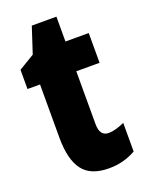

<svg xmlns="http://www.w3.org/2000/svg" viewBox="-130 -730 614 806"><g transform="rotate(-20 177.0 -327.0)"><path d="M265 -130Q280 -130 298 -135Q316 -140 336 -149V-21Q309 -6 279.5 2Q250 10 216 10Q134 10 98.5 -37.5Q63 -85 63 -182V-420H7V-506L77 -548L115 -664H225V-553H329V-420H225V-184Q225 -130 265 -130Z"/></g></svg>

Font: Noto Sans Tamil ExtraCondensed Black
Style: Regular
Weight: 900
Width: 2
Designer: Jelle Bosma - Monotype Design Team
Foundry: Monotype Imaging Inc.
Version: Version 2.004; ttfautohint (v1.8.4.7-5d5b)